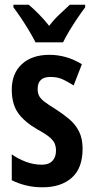

<svg xmlns="http://www.w3.org/2000/svg" viewBox="-20 -786 397 816"><path d="M331 -154Q331 -71 285 -30.5Q239 10 161 10Q123 10 90.5 2Q58 -6 30 -20V-130Q55 -112 88.5 -99Q122 -86 158 -86Q187 -86 202.5 -102Q218 -118 218 -146Q218 -161 213 -174.5Q208 -188 191 -202.5Q174 -217 139 -236Q85 -267 57.5 -305Q30 -343 30 -405Q30 -474 73 -513.5Q116 -553 190 -553Q263 -553 328 -513L293 -423Q269 -438 247 -448.5Q225 -459 194 -459Q140 -459 140 -408Q140 -392 145.5 -380Q151 -368 168 -354.5Q185 -341 218 -321Q249 -301 275 -279Q301 -257 316 -227Q331 -197 331 -154ZM131 -606Q121 -626 105 -653Q89 -680 71 -707Q53 -734 37 -755V-766H102Q120 -751 144 -727Q168 -703 189 -676Q212 -706 233.5 -725.5Q255 -745 277 -766H342V-755Q327 -735 309 -708.5Q291 -682 274.5 -654.5Q258 -627 248 -606Z"/></svg>

Font: Noto Sans Gurmukhi ExtraCondensed SemiBold
Style: Regular
Weight: 600
Width: 2
Designer: Jelle Bosma - Monotype Design Team
Foundry: Monotype Imaging Inc.
Version: Version 2.004; ttfautohint (v1.8.4.7-5d5b)